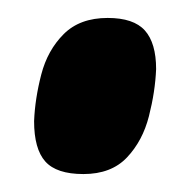

<svg xmlns="http://www.w3.org/2000/svg" viewBox="-20 -423 200 214"><path d="M18 -288Q19 -313 26 -340Q33 -367 51 -385Q69 -403 100 -403Q129 -403 141.5 -389Q154 -375 154 -346Q153 -321 146 -293.5Q139 -266 121.5 -247.5Q104 -229 73 -229Q43 -229 30.5 -243Q18 -257 18 -288Z"/></svg>

Font: Georama ExtraCondensed
Style: Bold Italic
Weight: 700
Width: 2
Italic angle: -9°
Designer: Jean-Baptiste Levee
Foundry: Production Type
Version: Version 1.000